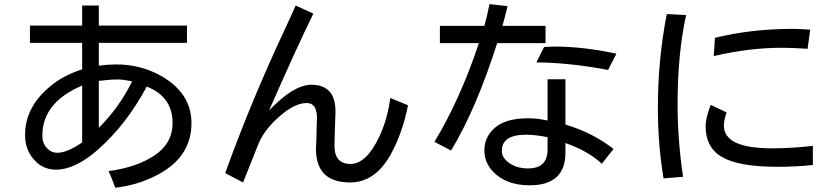

<svg xmlns="http://www.w3.org/2000/svg" viewBox="-20 -840 4040 923"><path d="M455.1 -716.8H878.9V-633.8H455.1V-524.4Q501 -530.3 538.1 -530.3Q659.2 -530.3 758.8 -472.7Q900.4 -389.6 900.4 -248Q900.4 -78.1 722.7 7.8Q635.7 50.8 534.2 62.5Q516.6 14.6 502 -17.6Q637.7 -35.2 725.6 -94.7Q809.6 -152.3 809.6 -249Q809.6 -375 685.5 -423.8Q586.9 -240.2 451.2 -121.1Q341.8 -24.4 249 -24.4Q185.5 -24.4 143.6 -72.3Q100.6 -120.1 100.6 -191.4Q100.6 -324.2 218.8 -422.9Q279.3 -475.6 375 -506.8V-633.8H124V-716.8H375V-813.5H455.1ZM455.1 -451.2V-225.6Q554.7 -325.2 615.2 -449.2Q571.3 -458 545.9 -458Q509.8 -458 455.1 -451.2ZM375 -155.3V-428.7Q183.6 -347.7 183.6 -188.5Q183.6 -146.5 210.9 -123Q229.5 -105.5 254.9 -105.5Q302.7 -105.5 375 -155.3Z M1941.4 -334Q1916 -203.1 1858.4 -97.7Q1783.2 37.1 1663.1 37.1Q1499 37.1 1499 -124L1501 -170.9L1502 -226.6L1503.9 -271.5Q1503.9 -344.7 1455.1 -344.7Q1397.5 -344.7 1328.1 -284.2Q1250 -217.8 1221.7 -146.5L1148.4 37.1L1062.5 -7.8Q1188.5 -356.4 1346.7 -693.4Q1391.6 -790 1401.4 -813.5L1486.3 -774.4Q1404.3 -607.4 1273.4 -308.6Q1391.6 -432.6 1476.6 -432.6Q1592.8 -432.6 1592.8 -303.7Q1592.8 -294.9 1588.9 -186.5Q1587.9 -144.5 1587.9 -139.6Q1587.9 -51.8 1665 -51.8Q1741.2 -51.8 1803.7 -183.6Q1842.8 -266.6 1856.4 -369.1Z M2370.1 -632.8Q2268.6 -314.5 2148.4 -116.2L2068.4 -158.2Q2191.4 -360.4 2282.2 -632.8H2094.7V-715.8H2308.6Q2324.2 -773.4 2333 -820.3L2419.9 -810.5Q2412.1 -775.4 2395.5 -715.8H2602.5V-632.8ZM2558.6 -540 2595.7 -614.3Q2631.8 -616.2 2648.4 -616.2Q2781.2 -616.2 2943.4 -582L2903.3 -503.9Q2713.9 -539.1 2558.6 -540ZM2929.7 -124 2873 -52.7Q2809.6 -113.3 2698.2 -152.3V-106.4Q2698.2 50.8 2526.4 50.8Q2411.1 50.8 2348.6 -16.6Q2308.6 -59.6 2308.6 -117.2Q2308.6 -178.7 2354.5 -221.7Q2406.2 -271.5 2520.5 -271.5Q2560.5 -271.5 2612.3 -260.7V-459H2698.2V-241.2Q2827.1 -203.1 2929.7 -124ZM2612.3 -180.7Q2552.7 -192.4 2508.8 -192.4Q2392.6 -192.4 2392.6 -115.2Q2392.6 -85 2419.9 -62.5Q2459 -30.3 2518.6 -30.3Q2612.3 -30.3 2612.3 -121.1Z M3263.7 9.8 3169.9 17.6Q3142.6 -146.5 3142.6 -321.3Q3142.6 -554.7 3185.5 -772.5L3278.3 -767.6Q3237.3 -581.1 3237.3 -339.8Q3237.3 -168 3263.7 9.8ZM3411.1 -570.3 3417 -658.2Q3591.8 -701.2 3790 -701.2Q3826.2 -701.2 3875 -697.3L3862.3 -605.5Q3786.1 -610.4 3739.3 -610.4Q3581.1 -610.4 3411.1 -570.3ZM3396.5 -335.9 3472.7 -299.8Q3460 -260.7 3460 -236.3Q3460 -127 3690.4 -127Q3785.2 -127 3887.7 -138.7V-46.9Q3807.6 -38.1 3718.8 -38.1Q3533.2 -38.1 3453.1 -84Q3372.1 -128.9 3372.1 -233.4Q3372.1 -271.5 3396.5 -335.9Z"/></svg>

Font: MotoyaLCedar
Style: W3 mono
Weight: 400
Version: Version 1.01